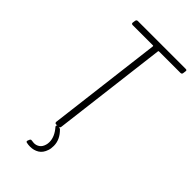

<svg xmlns="http://www.w3.org/2000/svg" viewBox="-269 -772 1027 1027"><g transform="rotate(45 245.0 -258.5)"><path d="M490 -690 488 -675Q488 -671 485 -668Q482 -665 477 -665H314Q313 -665 311.5 -664Q310 -663 310 -661L230 -10Q228 0 219 0H201Q192 0 192 -10L272 -661Q272 -665 269 -665H115Q110 -665 107.5 -668Q105 -671 106 -675L108 -690Q110 -700 119 -700H482Q492 -700 490 -690ZM155 168 158 161Q159 157 162 154.5Q165 152 170 153Q182 155 188 155Q206 155 220 145Q234 135 240 114Q243 104 243 92Q243 52 208 12Q206 10 206 6Q206 0 213 0H222Q230 0 234 4Q274 43 274 90Q274 111 269 125Q259 156 237 169.5Q215 183 187 183Q173 183 160 180Q151 178 155 168Z"/></g></svg>

Font: Barlow Semi Condensed ExLight
Style: Italic
Weight: 275
Width: 4
Italic angle: -7°
Designer: Jeremy Tribby
Foundry: Tribby Type
Version: Version 1.408